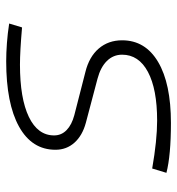

<svg xmlns="http://www.w3.org/2000/svg" viewBox="4 -572 577 626"><g transform="rotate(-90 293.0 -258.5)"><path d="M205.6 9.8Q100.1 9.8 43 -4.9L57.1 -51.3Q149.4 -35.2 213.4 -35.2Q315.9 -35.2 372.1 -65.2Q428.2 -95.2 428.2 -149.4Q428.2 -178.2 407.7 -199Q387.2 -219.7 350.1 -229.5L206.1 -267.6Q164.6 -278.8 141.4 -304.7Q118.2 -330.6 118.2 -366.7Q118.2 -443.4 193.6 -485.4Q269 -527.3 406.7 -527.3Q434.1 -527.3 466.3 -524.9Q498.5 -522.5 529.8 -517.6L517.1 -475.6Q439 -482.4 396 -482.4Q285.6 -482.4 225.3 -453.4Q165 -424.3 165 -371.1Q165 -347.2 182.4 -330.3Q199.7 -313.5 231 -305.2L372.1 -269Q421.4 -256.8 448.2 -225.6Q475.1 -194.3 475.1 -149.4Q475.1 -73.7 404.5 -32Q334 9.8 205.6 9.8Z"/></g></svg>

Font: CaskaydiaCove NF ExtraLight
Style: Italic
Weight: 200
Italic angle: -10°
Designer: Aaron Bell
Foundry: Saja Typeworks
Version: Version 2111.001; VTT 6.35;Nerd Fonts 3.2.1